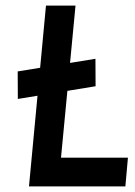

<svg xmlns="http://www.w3.org/2000/svg" viewBox="-20 -669 485 689"><path d="M44 -313.9 43.5 -412.7 322.5 -458 323 -359.5ZM84 0 145 -649H251L198.9 -103.1H439.1L429.9 0Z"/></svg>

Font: Karla
Style: Italic
Weight: 400
Italic angle: -8°
Designer: Jonathan Pinhorn
Version: Version 2.004;gftools[0.9.33]